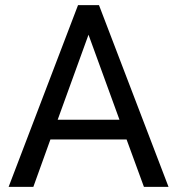

<svg xmlns="http://www.w3.org/2000/svg" viewBox="-20 -731 692 751"><path d="M475.1 -185.5H177.2L110.4 0H13.7L285.2 -710.9H367.2L639.2 0H543ZM205.6 -262.7H447.3L326.2 -595.2Z"/></svg>

Font: Dirooz
Style: Regular
Weight: 400
Foundry: DejaVu fonts team - Redesigned by Saber Rastikerdar
Version: Version 0.2.1